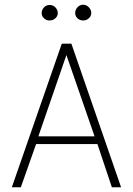

<svg xmlns="http://www.w3.org/2000/svg" viewBox="-20 -791 562 811"><path d="M30 0 241 -606.5H281.5L491.5 0H452.5L391.5 -182.5H132.5L68 0ZM142 -215H379.5L260.5 -558.5ZM331 -704.5Q317 -704.5 307.2 -713.8Q297.5 -723 297.5 -736.5Q297.5 -749.5 307.2 -760.2Q317 -771 331 -771Q345 -771 355.2 -760.2Q365.5 -749.5 365.5 -736.5Q365.5 -723 355.2 -713.8Q345 -704.5 331 -704.5ZM189.5 -704.5Q175.5 -704.5 165.8 -713.8Q156 -723 156 -735.5Q156 -749.5 165.8 -759.8Q175.5 -770 190 -770Q204 -770 214 -759.8Q224 -749.5 224 -735.5Q224 -723 214 -713.8Q204 -704.5 189.5 -704.5Z"/></svg>

Font: Karla ExtraLight
Style: Regular
Weight: 250
Designer: Jonathan Pinhorn
Version: Version 2.004;gftools[0.9.33]